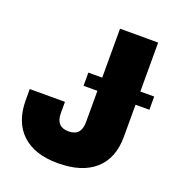

<svg xmlns="http://www.w3.org/2000/svg" viewBox="-133 -839 895 961"><g transform="rotate(20 314.5 -358.5)"><path d="M279.8 11.7Q155.8 11.7 88.9 -51.3Q22 -114.3 22 -231.4V-289.1H209.5V-229.5Q209.5 -156.2 276.4 -156.2Q343.3 -156.2 343.3 -229.5V-727.5H546.4V-225.6Q546.4 -111.3 477.3 -49.8Q408.2 11.7 279.8 11.7ZM269.5 -396.5V-466.8H620.1V-396.5Z"/></g></svg>

Font: Inter Display Black
Style: Regular
Weight: 900
Designer: Rasmus Andersson
Foundry: rsms
Version: Version 4.000;git-a52131595